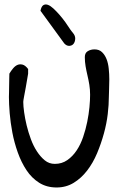

<svg xmlns="http://www.w3.org/2000/svg" viewBox="-20 -828 542 850"><path d="M19.5 -398.4Q19.5 -404.3 20 -419.4Q20.5 -434.6 20.5 -451.2Q20.5 -467.8 21 -481.9Q21.5 -496.1 21.5 -502Q28.3 -513.7 37.6 -524.9Q46.9 -536.1 57.1 -540.5Q67.4 -544.9 79.6 -542Q91.8 -539.1 104.5 -522.5V-514.6V-502Q103.5 -497.1 100.6 -479Q97.7 -460.9 93.8 -439.5Q89.8 -418 86.4 -399.9Q83 -381.8 83 -377Q83 -358.4 86.9 -330.6Q90.8 -302.7 98.1 -272.5Q105.5 -242.2 116.7 -211.9Q127.9 -181.6 143.6 -157.7Q159.2 -133.8 178.2 -118.2Q197.3 -102.5 222.7 -102.5Q253.9 -102.5 277.8 -119.1Q301.8 -135.7 319.3 -162.1Q336.9 -188.5 348.1 -221.7Q359.4 -254.9 366.2 -288.6Q373 -322.3 376 -353.5Q378.9 -384.8 378.9 -408.2Q378.9 -431.6 375.5 -452.6Q372.1 -473.6 367.2 -494.1Q362.3 -514.6 358.9 -534.7Q355.5 -554.7 355.5 -575.2Q355.5 -593.8 368.7 -601.6Q381.8 -609.4 398.4 -609.4Q418.9 -609.4 431.6 -597.2Q444.3 -585 451.7 -566.4Q459 -547.9 461.4 -523.9Q463.9 -500 463.9 -476.6Q463.9 -453.1 462.9 -432.1Q461.9 -411.1 461.9 -398.4Q461.9 -365.2 457 -323.2Q452.1 -281.2 439.9 -236.8Q427.7 -192.4 409.7 -149.4Q391.6 -106.4 365.7 -72.8Q339.8 -39.1 306.2 -18.6Q272.5 2 230.5 2Q186.5 2 153.3 -19Q120.1 -40 97.2 -74.7Q74.2 -109.4 58.6 -153.3Q43 -197.3 34.7 -241.2Q26.4 -285.2 22.9 -326.7Q19.5 -368.2 19.5 -398.4ZM159.2 -780.3Q163.1 -799.8 171.9 -805.2Q180.7 -810.5 191.9 -806.6Q203.1 -802.7 216.3 -790.5Q229.5 -778.3 243.2 -762.7Q256.8 -747.1 269.5 -729.5Q282.2 -711.9 292 -696.3Q293 -695.3 296.4 -690.4Q299.8 -685.5 302.7 -682.6Q313.5 -669.9 313 -656.7Q312.5 -643.6 306.2 -634.8Q299.8 -626 287.6 -625Q275.4 -624 264.6 -635.7Z"/></svg>

Font: Gloria Hallelujah
Style: Regular
Weight: 400
Designer: Kimberly Geswein
Foundry: Kimberly Geswein
Version: Version 1.004 2010